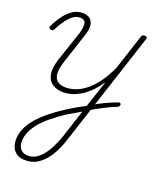

<svg xmlns="http://www.w3.org/2000/svg" viewBox="-198 -627 1045 1257"><g transform="rotate(20 324.5 1.5)"><path d="M417 31Q435 19 455 8.5Q475 -2 495.5 -12Q516 -22 536.5 -30Q557 -38 575 -45Q584 -49 589 -45.5Q594 -42 594.5 -36.5Q595 -31 591.5 -25Q588 -19 578 -15Q558 -8 537 2Q516 12 494 23.5Q472 35 449.5 47Q427 59 407 71ZM133 519Q81 519 55 489.5Q29 460 29 413Q29 373 46 334Q63 295 94.5 258.5Q126 222 170 186.5Q214 151 267 117Q287 104 307.5 92Q328 80 348.5 68.5Q369 57 389 47L452 -141Q420 -95 387.5 -63.5Q355 -32 323.5 -15Q292 2 264 9Q236 16 214 16Q170 16 138.5 -4Q107 -24 98.5 -66Q90 -108 111 -174L181 -382Q197 -435 190 -458.5Q183 -482 151 -482Q128 -482 106 -467Q84 -452 62 -422.5Q40 -393 18 -351Q14 -345 10 -342.5Q6 -340 -3 -342Q-12 -344 -15 -350Q-18 -356 -14 -363Q9 -410 35.5 -444.5Q62 -479 92 -497.5Q122 -516 157 -516Q179 -516 196.5 -508Q214 -500 223 -483.5Q232 -467 232 -443Q232 -419 221 -387L148 -164Q134 -119 136 -86.5Q138 -54 159 -36.5Q180 -19 219 -19Q248 -19 281.5 -30Q315 -41 350.5 -67.5Q386 -94 420.5 -139.5Q455 -185 487 -254L567 -500Q570 -508 574.5 -511.5Q579 -515 589 -515Q601 -515 604.5 -509Q608 -503 604 -494L350 285Q333 341 311 384Q289 427 261.5 457.5Q234 488 202.5 503.5Q171 519 133 519ZM139 485Q175 485 206.5 461Q238 437 265 391Q292 345 314 280L375 92Q361 100 345 109.5Q329 119 313.5 128Q298 137 282 146Q233 179 193.5 211Q154 243 126.5 275.5Q99 308 84 342Q69 376 69 411Q69 432 76.5 448.5Q84 465 99.5 475Q115 485 139 485Z"/></g></svg>

Font: Playwrite MX Thin
Style: Regular
Weight: 250
Designer: Veronika Burian, José Scaglione
Foundry: TypeTogether
Version: Version 1.002